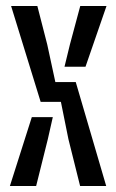

<svg xmlns="http://www.w3.org/2000/svg" viewBox="-20 -620 388 640"><path d="M247 0 208 -156.5 183 -280.5H115.5L17 -600H104.5L137.5 -471.5L164.5 -346.5H232.5L334 0ZM195 -397.5 213 -471.5 247.5 -600H335L265 -397.5ZM13 0 86 -229.5H156L139.5 -156.5L100.5 0Z"/></svg>

Font: Big Shoulders Stencil Text Medium
Style: Regular
Weight: 500
Designer: Patric King
Foundry: XO Type Co
Version: Version 1.000